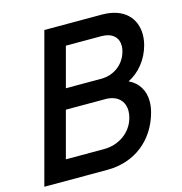

<svg xmlns="http://www.w3.org/2000/svg" viewBox="-133 -816 864 913"><g transform="rotate(-15 299.5 -360.0)"><path d="M490.5 -380.5C545.4 -408 588.4 -460.5 606.1 -526.5C610.8 -544 613.2 -561.4 613.2 -578.3C613.2 -655.6 562.4 -720 449.5 -720H166.5L-26.5 0H283.5C420.5 0 521.3 -83 555.3 -210C560.3 -228.5 562.7 -246.3 562.7 -263C562.7 -315.3 538.5 -357.4 490.5 -380.5ZM246.1 -621.5H421.6C473.4 -621.5 502.7 -594 502.7 -552.8C502.7 -544.2 501.4 -535.1 498.8 -525.5C482 -462.5 427.2 -426 369.2 -426H193.7ZM294.2 -99.5H106.2L167.3 -327.5H361.8C420.9 -327.5 453.5 -293.7 453.5 -245.4C453.5 -234.9 452 -223.7 448.8 -212C430.1 -142 365.7 -99.5 294.2 -99.5Z"/></g></svg>

Font: Manrope
Style: SemiBoldItalic
Weight: 600
Italic angle: -15°
Designer: Mikhail Sharanda
Foundry: Mikhail Sharanda
Version: Version 4.502;hotconv 1.0.109;makeotfexe 2.5.65596